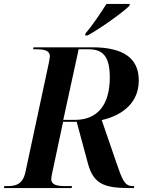

<svg xmlns="http://www.w3.org/2000/svg" viewBox="-44 -954 763 974"><path d="M390 -785 388 -774H400C469 -812 579 -891 612 -924L615 -934H496C468 -890 425 -825 390 -785ZM-24 0H319L322 -10H289C247 -10 216 -15 216 -46C216 -53 218 -66 222 -82L276 -336H345L402 -125C430 -21 484 0 613 0H635L637 -10H629C588 -10 576 -43 548 -124L472 -345C551 -362 660 -415 660 -546C660 -659 582 -714 424 -714H126L124 -704H137C179 -704 209 -699 209 -668C209 -662 206 -650 204 -636L85 -81C71 -16 33 -10 -9 -10H-22ZM338 -346H277L355 -704H406C478 -704 513 -668 513 -561C513 -417 446 -346 338 -346Z"/></svg>

Font: Noto Serif Display SemiBold
Style: Italic
Weight: 600
Italic angle: -12°
Designer: Monotype Design Team
Foundry: Monotype Imaging Inc.
Version: Version 2.009